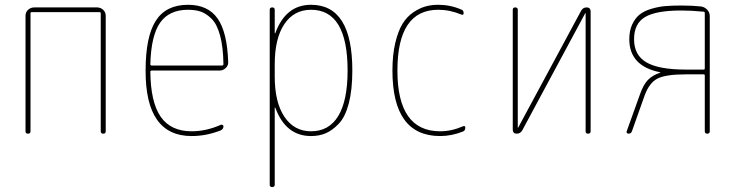

<svg xmlns="http://www.w3.org/2000/svg" viewBox="-20 -550 3040 790"><path d="M85 -9.8V-485.4Q85 -500 95.7 -509.8Q106.4 -519.5 121.1 -519.5H378.9Q393.6 -519.5 404.3 -509.8Q415 -500 415 -485.4V-9.8Q415 0 404.8 0Q394.5 0 394.5 -9.8V-495.1Q394.5 -500 389.6 -500H110.4Q105.5 -500 105.5 -495.1V-9.8Q105.5 0 95.2 0Q85 0 85 -9.8Z M753.9 -509.8Q675.8 -509.8 638.7 -456.5Q601.6 -403.3 598.6 -286.1Q598.6 -280.3 604.5 -280.3H892.6Q898.4 -280.3 899.4 -285.2Q898.4 -356.4 885.7 -403.3Q873 -450.2 851.1 -472.2Q829.1 -494.1 806.6 -502Q784.2 -509.8 753.9 -509.8ZM768.6 9.8Q578.1 9.8 579.1 -259.8Q579.1 -399.4 621.1 -464.8Q663.1 -530.3 753.9 -530.3Q835.9 -530.3 875.5 -473.6Q915 -417 918.9 -294.9Q919.9 -281.2 909.2 -270.5Q898.4 -259.8 883.8 -259.8H604.5Q599.6 -259.8 598.6 -255.9Q599.6 -129.9 641.1 -69.8Q682.6 -9.8 768.6 -9.8Q828.1 -9.8 887.7 -36.1Q891.6 -38.1 895.5 -36.1Q899.4 -34.2 899.4 -30.3Q899.4 -19.5 888.7 -13.7Q829.1 9.8 768.6 9.8Z M1110.4 -285.2V-235.4Q1110.4 -128.9 1150.4 -69.3Q1190.4 -9.8 1259.8 -9.8Q1334 -9.8 1372.1 -73.2Q1410.2 -136.7 1410.2 -259.8Q1410.2 -509.8 1259.8 -509.8Q1189.5 -509.8 1149.9 -450.7Q1110.4 -391.6 1110.4 -285.2ZM1089.8 210V-509.8Q1089.8 -519.5 1100.1 -519.5Q1110.4 -519.5 1110.4 -509.8V-414.1Q1110.4 -413.1 1111.3 -413.1Q1113.3 -413.1 1113.3 -415Q1156.2 -530.3 1259.8 -530.3Q1429.7 -530.3 1429.7 -259.8Q1429.7 -179.7 1415 -124Q1400.4 -68.4 1373.5 -40.5Q1346.7 -12.7 1319.8 -1.5Q1293 9.8 1259.8 9.8Q1156.2 9.8 1113.3 -105.5Q1113.3 -107.4 1111.3 -107.4Q1110.4 -107.4 1110.4 -106.4V210Q1110.4 219.7 1100.1 219.7Q1089.8 219.7 1089.8 210Z M1791 9.8Q1594.7 9.8 1594.7 -259.8Q1594.7 -324.2 1606.4 -373.5Q1618.2 -422.9 1636.2 -452.1Q1654.3 -481.4 1680.2 -499Q1706.1 -516.6 1730.5 -523.4Q1754.9 -530.3 1783.2 -530.3Q1833 -530.3 1877.9 -510.7Q1887.7 -507.8 1887.7 -496.1Q1887.7 -486.3 1877.9 -490.2Q1831.1 -509.8 1783.2 -509.8Q1615.2 -509.8 1615.2 -259.8Q1615.2 -9.8 1791 -9.8Q1837.9 -9.8 1884.8 -30.3Q1894.5 -34.2 1894.5 -24.4Q1894.5 -12.7 1884.8 -8.8Q1837.9 9.8 1791 9.8Z M2106.4 0Q2090.8 0 2089.8 -15.6V-509.8Q2089.8 -519.5 2100.1 -519.5Q2110.4 -519.5 2110.4 -509.8V-25.4Q2110.4 -24.4 2111.3 -24.4Q2112.3 -24.4 2112.3 -25.4L2371.1 -505.9Q2378.9 -519.5 2393.6 -519.5Q2409.2 -519.5 2410.2 -503.9V-9.8Q2410.2 0 2399.9 0Q2389.6 0 2389.6 -9.8V-495.1Q2389.6 -496.1 2388.7 -496.1Q2387.7 -496.1 2387.7 -495.1L2128.9 -13.7Q2121.1 0 2106.4 0Z M2588.9 -388.7Q2588.9 -323.2 2639.6 -293.5Q2690.4 -263.7 2802.7 -263.7H2875Q2879.9 -263.7 2879.9 -268.6V-496.1Q2879.9 -502 2874 -502Q2825.2 -506.8 2783.2 -506.8Q2679.7 -506.8 2634.3 -480Q2588.9 -453.1 2588.9 -388.7ZM2566.4 0Q2562.5 0 2559.6 -2.9Q2556.6 -5.9 2558.6 -9.8L2613.3 -162.1Q2627 -201.2 2645.5 -220.7Q2664.1 -240.2 2696.3 -251Q2697.3 -251 2697.3 -252Q2697.3 -252.9 2695.3 -252.9Q2569.3 -278.3 2569.3 -388.7Q2569.3 -423.8 2581.1 -449.2Q2592.8 -474.6 2611.3 -489.7Q2629.9 -504.9 2659.7 -513.7Q2689.5 -522.5 2717.3 -524.9Q2745.1 -527.3 2783.2 -527.3Q2829.1 -527.3 2864.3 -523.4Q2878.9 -521.5 2889.6 -510.3Q2900.4 -499 2900.4 -483.4V-9.8Q2900.4 0 2890.1 0Q2879.9 0 2879.9 -9.8V-239.3Q2879.9 -244.1 2875 -244.1H2802.7Q2718.8 -244.1 2685.1 -226.6Q2651.4 -209 2632.8 -158.2L2580.1 -9.8Q2576.2 0 2566.4 0Z"/></svg>

Font: Rounded-X Mgen+ 1m thin
Style: Regular
Weight: 100
Designer: [Source Han Sans]
Ryoko NISHIZUKA  (kana & ideographs); Paul D. Hunt (Latin, Greek & Cyrillic); Wenlong ZHANG  (bopomofo
Version: Version 1.059.20150602